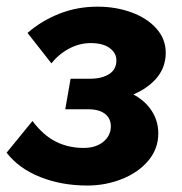

<svg xmlns="http://www.w3.org/2000/svg" viewBox="-29 -550 552 582"><path d="M-9 -87.2 69.4 -183.2Q102.2 -139.8 140.2 -120.7Q178.2 -101.6 224.6 -101.6Q261.4 -101.6 284.2 -120.2Q307 -138.8 307 -167.4Q307 -190.8 289.4 -204.8Q271.8 -218.8 237.6 -218.8H168.8L185 -311.4H244.8Q279.6 -311.4 301.7 -325.4Q323.8 -339.4 323.8 -366.8Q323.8 -389.4 303.4 -404.4Q283 -419.4 245.8 -419.4Q212.2 -419.4 180.9 -402.9Q149.6 -386.4 126.8 -358L54.4 -450.2Q96.8 -487 150.8 -508.4Q204.8 -529.8 266.8 -529.8Q322 -529.8 369.5 -512.5Q417 -495.2 445.2 -463.4Q473.4 -431.6 473.4 -390Q473.4 -342.2 440.6 -307.6Q407.8 -273 350.8 -254.4L351.2 -274.6Q398.4 -256.8 424.6 -222.9Q450.8 -189 450.8 -145.6Q450.8 -98.8 420.5 -62.9Q390.2 -27 340.6 -7.3Q291 12.4 235.6 12.4Q157.6 12.4 92.7 -13.5Q27.8 -39.4 -9 -87.2Z"/></svg>

Font: Fixel Italic Variable Display Thin
Style: Italic
Weight: 100
Italic angle: -10°
Designer: AlfaBravo + MacPaw
Foundry: Kyrylo Tkachov, Marchela Mozhyna, Serhii Makarenko, Maria Weinstein, Zakhar Kryvoshyya
Version: Version 1.210;Glyphs 3.2 (3217)